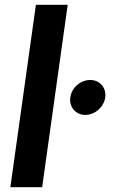

<svg xmlns="http://www.w3.org/2000/svg" viewBox="-20 -777 474 797"><path d="M23 0H155L261 -757H129ZM272 -373C266 -333 294 -300 334 -300C374 -300 411 -332 417 -373C422 -413 394 -445 355 -445C314 -445 277 -413 272 -373Z"/></svg>

Font: Mluvka Bold
Style: Italic
Weight: 700
Italic angle: -8°
Designer: Modified by Jiří Krblich, Original typeface by Gumpita Rahayu
Foundry: Gumpita Rahayu & Jiří Krblich
Version: Version 2.000;Glyphs 3.1.1 (3134)